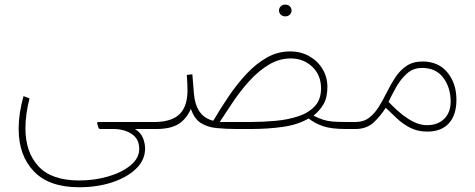

<svg xmlns="http://www.w3.org/2000/svg" viewBox="-20 -557 2053 829"><path d="M321.8 251.5Q191.9 251.5 126.2 182.9Q60.5 114.3 60.5 -0.5Q60.5 -66.9 81.5 -142.1L107.4 -132.3Q89.8 -63 89.8 -2.9Q89.8 100.1 146.2 161.1Q202.6 222.2 321.8 222.2Q388.2 222.2 447.5 204.8Q506.8 187.5 543.9 156.7Q581.1 126 581.1 85.9Q581.1 42.5 548.3 21.2Q515.6 0 470.2 0H416Q413.1 0 409.7 -0.7Q406.2 -1.5 405.3 -5.4L399.4 -24.4Q397.9 -30.3 407.2 -30.3H644V0H563Q588.4 16.1 597.4 39.1Q606.4 62 606.4 84.5Q606.4 133.8 567.6 171.4Q528.8 209 464.4 230.2Q399.9 251.5 321.8 251.5Z M1184.6 -511.7Q1184.6 -522 1192.1 -529.5Q1199.7 -537.1 1211.9 -537.1Q1223.6 -537.1 1231.2 -529.8Q1238.8 -522.5 1238.8 -511.7Q1238.8 -501 1231.2 -493.7Q1223.6 -486.3 1211.9 -486.3Q1199.7 -486.3 1192.1 -493.9Q1184.6 -501.5 1184.6 -511.7ZM1062.5 0H1002.4Q953.6 0 913.8 -4.2Q874 -8.3 846.2 -26.6Q818.4 -44.9 804.2 -86.9Q784.7 -42.5 750.2 -21.2Q715.8 0 654.8 0H624.5V-30.3H655.3Q725.6 -32.7 757.6 -66.4Q789.6 -100.1 789.6 -168Q789.6 -185.5 788.6 -200.2Q787.6 -214.8 786.6 -233.4L810.5 -236.3L817.4 -151.9Q821.3 -105 841.6 -75.2Q861.8 -45.4 900.9 -35.6Q931.2 -87.4 966.8 -140.1Q1002.4 -192.9 1043.5 -237.1Q1084.5 -281.2 1131.6 -308.1Q1178.7 -335 1232.4 -335Q1278.8 -335 1315.2 -314.5Q1351.6 -293.9 1372.6 -259Q1393.6 -224.1 1393.6 -181.6Q1393.6 -136.2 1377.2 -107.7Q1360.8 -79.1 1333.5 -57.6Q1357.9 -45.9 1375.7 -40Q1393.6 -34.2 1415.8 -32.2Q1438 -30.3 1474.1 -30.3H1503.9V0H1474.1Q1411.1 0 1376.2 -11.7Q1341.3 -23.4 1312.5 -45.4Q1265.1 -18.1 1200.4 -9Q1135.7 0 1062.5 0ZM1235.8 -304.7Q1186 -304.7 1141.8 -278.3Q1097.7 -252 1059.3 -210.2Q1021 -168.5 988.5 -120.6Q956.1 -72.8 928.7 -30.3H1060.5Q1114.7 -30.3 1168.7 -35.2Q1222.7 -40 1267.3 -54.7Q1312 -69.3 1339.1 -98.4Q1366.2 -127.4 1366.2 -175.8Q1366.2 -232.4 1328.4 -268.6Q1290.5 -304.7 1235.8 -304.7Z M1825.2 11.2Q1783.2 11.2 1751 -5.4Q1718.8 -22 1693.4 -46.1Q1668 -70.3 1645.5 -91.8Q1623 -55.7 1592.8 -27.8Q1562.5 0 1514.6 0H1484.4V-30.3H1514.6Q1550.3 -30.3 1574.5 -49.1Q1598.6 -67.9 1616.7 -97.7Q1634.8 -127.4 1651.4 -160.9Q1668 -194.3 1687.7 -224.1Q1707.5 -253.9 1735.6 -272.7Q1763.7 -291.5 1804.7 -291.5Q1873 -291.5 1911.9 -244.1Q1950.7 -196.8 1950.7 -126.5Q1950.7 -60.5 1918.2 -24.7Q1885.7 11.2 1825.2 11.2ZM1801.8 -263.7Q1763.7 -263.7 1736.3 -238.8Q1709 -213.9 1689.9 -179.7Q1670.9 -145.5 1657.7 -117.2Q1677.2 -96.7 1697 -78.9Q1716.8 -61 1736.8 -47.9Q1758.3 -33.2 1780 -24.9Q1801.8 -16.6 1824.2 -16.6Q1870.1 -16.6 1897.9 -43.9Q1925.8 -71.3 1925.8 -118.7Q1925.8 -178.2 1894.3 -220.9Q1862.8 -263.7 1801.8 -263.7Z"/></svg>

Font: Vazirmatn RD FD Thin
Style: Regular
Weight: 100
Designer: Saber Rastikerdar
Foundry: Saber Rastikerdar
Version: Version 33.003